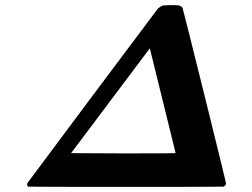

<svg xmlns="http://www.w3.org/2000/svg" viewBox="-20 -731 984 751"><path d="M619 -710H624Q629 -710 636 -710.5Q643 -711 650 -711Q678 -711 681 -709Q688 -708 694 -700Q696 -696 780.5 -355.5Q865 -15 864 -13Q864 -6 854 -1Q852 0 472 0Q93 0 90 -1Q86 -4 86 -9Q86 -14 88 -16Q91 -21 342 -356.5Q593 -692 598 -698Q609 -707 619 -710ZM667 -132Q566 -542 566 -542Q496 -449 412 -337L258 -132L462 -131Q667 -131 667 -132Z"/></svg>

Font: KaTeX_Main
Style: Bold Italic
Weight: 700
Version: Version 1.1; ttfautohint (v1.3)